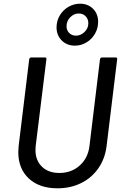

<svg xmlns="http://www.w3.org/2000/svg" viewBox="-20 -1011 662 1039"><path d="M79 -188Q79 -198 81 -222L138 -690Q140 -700 149 -700H223Q233 -700 231 -690L173 -220Q172 -213 172 -199Q172 -143 207 -109Q242 -75 301 -75Q366 -75 411 -115Q456 -155 464 -220L521 -690Q523 -700 532 -700H606Q616 -700 614 -690L557 -222Q549 -154 513 -101.5Q477 -49 419.5 -20.5Q362 8 291 8Q193 8 136 -45Q79 -98 79 -188ZM286 -863Q286 -898 303.5 -927.5Q321 -957 350.5 -974Q380 -991 413 -991Q456 -991 483.5 -963.5Q511 -936 511 -893Q511 -858 494 -828.5Q477 -799 448 -781.5Q419 -764 385 -764Q342 -764 314 -792Q286 -820 286 -863ZM458 -885Q458 -908 443.5 -923Q429 -938 406 -938Q380 -938 360 -917.5Q340 -897 340 -869Q340 -847 354.5 -832.5Q369 -818 391 -818Q417 -818 437.5 -838Q458 -858 458 -885Z"/></svg>

Font: Barlow Medium
Style: Italic
Weight: 500
Italic angle: -7°
Designer: Jeremy Tribby
Foundry: Tribby Type
Version: Version 1.408